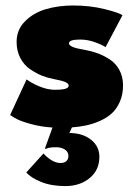

<svg xmlns="http://www.w3.org/2000/svg" viewBox="-20 -442 457 682"><path d="M240 -422.5Q299.5 -422.5 351 -409.8Q402.5 -397 415 -388L355 -274.5Q341.5 -283.5 316.2 -292.5Q291 -301.5 264 -301.5Q225 -301.5 225 -288Q225 -273.5 281 -265Q305 -260.5 326 -253Q347 -245.5 369 -231.5Q391 -217.5 404 -193.5Q417 -169.5 417 -138.5Q417 -106.5 406 -81.2Q395 -56 377.8 -40Q360.5 -24 336 -13Q311.5 -2 287.2 3.2Q263 8.5 235.5 10.5L226.5 30.5Q273 30.5 303 54Q333 77.5 333 115Q333 162 298.5 190.5Q264 219 212 219Q162 219 125.5 204Q89 189 73.5 170.5L134.5 103Q145.5 116 162 126.5Q178.5 137 195 137Q208.5 137 215.8 130.2Q223 123.5 223 112Q223 97 210.2 89Q197.5 81 179 81Q149.5 81 142.5 88L140 84L166.5 11Q126.5 8.5 91.5 -1Q56.5 -10.5 41 -18.5Q25.5 -26.5 16 -33.5L74.5 -160Q91.5 -147 120.2 -135Q149 -123 176 -123Q224 -123 224 -137.5Q224 -145.5 211.5 -150.8Q199 -156 169.5 -161.5Q148.5 -165.5 129 -173.2Q109.5 -181 87.5 -195.8Q65.5 -210.5 52.2 -235.8Q39 -261 39 -293.5Q39 -336 68.5 -366Q98 -396 142.2 -409.2Q186.5 -422.5 240 -422.5Z"/></svg>

Font: League Spartan Black
Style: Regular
Weight: 900
Foundry: The League of Moveable Type
Version: Version 2.002